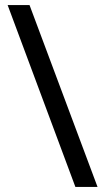

<svg xmlns="http://www.w3.org/2000/svg" viewBox="-20 -734 412 754"><path d="M96 -714 363 0H276L10 -714Z"/></svg>

Font: Noto IKEA Simplified Chinese
Style: Regular
Weight: 400
Designer: Monotype Design Team
Foundry: Monotype Imaging Inc.
Version: Version 1.100